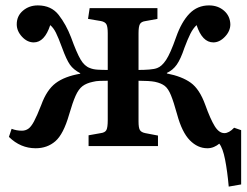

<svg xmlns="http://www.w3.org/2000/svg" viewBox="-20 -541 913 711"><path d="M827 150Q822 93 813.5 50Q805 7 792 -9Q784 -2 772.5 3Q761 8 748 8Q712 8 683 -21.5Q654 -51 636 -117Q623 -164 613 -188.5Q603 -213 590 -223Q577 -233 554 -238Q544 -240 528 -241Q512 -242 493 -242V-91Q493 -68 498 -59.5Q503 -51 518 -48L565 -39V0H308V-40L353 -48Q369 -50 374 -59.5Q379 -69 379 -96V-242Q364 -242 349.5 -241.5Q335 -241 324 -238Q300 -233 285.5 -222Q271 -211 260 -186.5Q249 -162 236 -117Q215 -44 185 -18Q155 8 112 8Q56 8 13 -34L23 -64Q41 -57 61 -57Q74 -57 84.5 -64Q95 -71 106 -91.5Q117 -112 133 -153Q153 -208 186 -233Q219 -258 277 -268V-270Q252 -283 239 -301.5Q226 -320 210 -364Q196 -402 187 -420Q178 -438 166 -448Q145 -384 105 -384Q81 -384 61.5 -405Q42 -426 42 -451Q42 -482 65 -501.5Q88 -521 120 -521Q170 -521 197.5 -485.5Q225 -450 243 -403Q264 -345 278.5 -320.5Q293 -296 313 -289Q325 -284 341.5 -283Q358 -282 379 -282V-418Q379 -442 374 -451Q369 -460 354 -463L306 -471L312 -511H563V-471L519 -463Q503 -461 498 -451.5Q493 -442 493 -418V-282Q514 -282 533 -283.5Q552 -285 562 -289Q579 -295 595 -319Q611 -343 632 -403Q652 -460 681.5 -490.5Q711 -521 754 -521Q787 -521 809.5 -501.5Q832 -482 833 -451Q833 -426 813 -405Q793 -384 770 -384Q729 -384 708 -448Q695 -436 685 -416Q675 -396 663 -364Q649 -322 634.5 -301.5Q620 -281 598 -271V-269Q654 -258 686.5 -234.5Q719 -211 740 -153Q759 -100 775 -74Q791 -48 811 -48Q828 -48 847 -68L873 -59V142Z"/></svg>

Font: Literata 36pt Medium
Style: Regular
Weight: 500
Designer: Latin by Veronika Burian and Jose Scaglione. Greek by Irene Vlachou. Cyrillic by Vera Evstafieva.
Foundry: TypeTogether
Version: Version 3.002